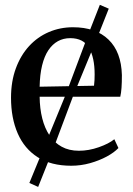

<svg xmlns="http://www.w3.org/2000/svg" viewBox="-20 -658 536 775"><path d="M267.5 11Q186.5 11 132.5 -23.2Q78.5 -57.5 51.5 -119.5Q24.5 -181.5 24.5 -263.5Q24.5 -329.5 44 -382.2Q63.5 -435 97.5 -472Q131.5 -509 177 -528.5Q222.5 -548 274.5 -548Q366.5 -548 418 -498.2Q469.5 -448.5 472 -355Q472 -324.5 470.5 -303.5Q469 -282.5 465.5 -267.5H140Q140.5 -220 150.5 -180.2Q160.5 -140.5 180 -111.2Q199.5 -82 229 -65.8Q258.5 -49.5 298.5 -49.5Q338.5 -49.5 379 -63.8Q419.5 -78 441.5 -96L458 -60.5Q441 -42.5 411 -26.2Q381 -10 343.8 0.5Q306.5 11 267.5 11ZM140 -308 359.5 -312Q361 -322.5 361.5 -334.8Q362 -347 362 -358Q362 -425 339.5 -464.5Q317 -504 263.5 -504Q236 -504 213.8 -491.8Q191.5 -479.5 175.2 -455.2Q159 -431 150 -394.2Q141 -357.5 140 -308ZM134 96.5 98.5 80.5 155.5 -58 244.5 -274.5 339.5 -527.5 383 -638.5 419 -623 375.5 -513.5 273.5 -266 190.5 -45Z"/></svg>

Font: Merriweather 72pt Medium
Style: Regular
Weight: 500
Version: Version 2.100